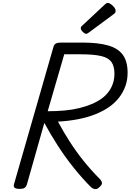

<svg xmlns="http://www.w3.org/2000/svg" viewBox="-20 -1277 892 1312"><path d="M114 14Q92 14 81.5 7Q71 0 75 -16L346 -959Q350 -973 362 -979.5Q374 -986 396 -986H543Q650 -986 718.5 -966.5Q787 -947 819.5 -902Q852 -857 852 -780Q852 -731 837 -689Q822 -647 794 -610.5Q766 -574 725 -545.5Q684 -517 631 -496Q578 -475 514 -462.5Q450 -450 376 -446Q413 -377 456 -310Q499 -243 550.5 -178.5Q602 -114 665 -51Q673 -43 676.5 -29.5Q680 -16 657 4Q643 17 628.5 15Q614 13 601 1Q541 -59 483 -131.5Q425 -204 374.5 -282.5Q324 -361 283 -437L163 -14Q158 0 147.5 7Q137 14 114 14ZM306 -517Q368 -517 422 -522Q476 -527 522.5 -538.5Q569 -550 607 -566Q645 -582 674 -603Q703 -624 722.5 -650.5Q742 -677 752 -708Q762 -739 762 -774Q762 -825 741 -854Q720 -883 669.5 -894.5Q619 -906 532 -906H419ZM570 -1046Q559 -1046 545.5 -1059.5Q532 -1073 532 -1083Q532 -1087 533 -1091Q534 -1095 541 -1101L696 -1246Q702 -1251 706 -1254Q710 -1257 716 -1257Q726 -1257 738.5 -1248Q751 -1239 760.5 -1227Q770 -1215 770 -1204Q770 -1197 768 -1192Q766 -1187 755 -1179L589 -1056Q583 -1052 578.5 -1049Q574 -1046 570 -1046Z"/></svg>

Font: Playwrite AU SA
Style: Regular
Weight: 400
Designer: Veronika Burian, José Scaglione
Foundry: TypeTogether
Version: Version 1.002